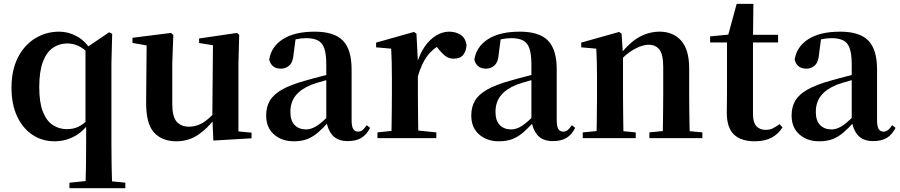

<svg xmlns="http://www.w3.org/2000/svg" viewBox="-20 -716 4664 995"><path d="M339.9 259.3V230.8L446.2 220.1H525.1L629.5 230.8V259.3ZM262.4 16.2Q198.6 16.2 148.4 -17.2Q98.2 -50.5 68.9 -112.7Q39.6 -174.8 39.6 -261.6Q39.6 -351.7 72.1 -416.5Q104.7 -481.3 161.1 -516.6Q217.5 -551.9 286.6 -551.9Q334.1 -551.9 377.5 -528.4Q420.9 -504.8 452 -455.5L457.8 -452.6L441.7 -436.8Q413.2 -465.9 385.6 -478.3Q358 -490.8 328 -490.8Q286.5 -490.8 253.7 -467.9Q220.9 -445.1 202.2 -395.5Q183.4 -345.8 183.4 -263.8Q183.4 -185.1 202.1 -137.4Q220.9 -89.6 253.4 -68.2Q285.9 -46.7 327.1 -46.7Q359.7 -46.7 385.9 -59Q412.2 -71.4 440 -100.1L453.6 -84H446.4Q410.1 -32.7 363.4 -8.3Q316.7 16.2 262.4 16.2ZM422.7 259.3Q424.7 201.1 425.6 142.3Q426.4 83.4 426.4 25V-68.1L423 -80.5V-463.1V-465.8L545.6 -548.8L561.4 -540.7L557.4 -388.8V25Q557.4 83.4 558.4 142.3Q559.4 201.1 561.4 259.3Z M893.7 16.2Q820.1 16.2 778.2 -29.3Q736.3 -74.7 737.3 -187.9L740 -497.7L770 -475.4L666.4 -493.5V-520.2L866 -545.4L878.2 -534.8L872.7 -388.7V-177.8Q872.7 -111 895.7 -85.3Q918.7 -59.5 959.8 -59.5Q1002.7 -59.5 1040.5 -85.8Q1078.3 -112.1 1107.6 -153.8L1141.2 -103H1094Q1056.4 -51 1006.8 -17.4Q957.2 16.2 893.7 16.2ZM1085.6 12.4 1080.4 -109.4V-111.9L1083.6 -481.6L1011.7 -493.2V-516.6L1208.9 -545.4L1219.6 -534.8L1215.6 -388.7V-35L1283.6 -28.5V0.7Z M1502.6 16.2Q1440.2 16.2 1399.8 -19.4Q1359.3 -54.9 1359.3 -117.6Q1359.3 -161.2 1378 -193.6Q1396.7 -226.1 1441.1 -251.5Q1485.6 -277 1561.4 -297.9Q1600.8 -309.4 1650.4 -322Q1700 -334.6 1740 -344.4V-318.9Q1700 -308.9 1660 -297.6Q1619.9 -286.4 1593.1 -276.7Q1539.3 -254.9 1512.1 -220.6Q1484.8 -186.4 1484.8 -135.9Q1484.8 -90.4 1507.1 -67.9Q1529.3 -45.3 1566 -45.3Q1582.3 -45.3 1600.7 -52.6Q1619.1 -59.9 1643.4 -79.7Q1667.8 -99.4 1701.3 -135.5L1716.8 -82.4H1681.7Q1652.6 -50.6 1627.2 -28.7Q1601.7 -6.8 1572.4 4.7Q1543 16.2 1502.6 16.2ZM1782.1 15.2Q1730.6 15.2 1703.9 -14.2Q1677.2 -43.6 1670.9 -94V-96.5V-381.4Q1670.9 -434.7 1660.8 -464.5Q1650.7 -494.3 1627.6 -506.3Q1604.5 -518.3 1566 -518.3Q1540.4 -518.3 1513.3 -512.2Q1486.2 -506.1 1449.8 -491.2L1512.1 -516.3L1501.9 -439.2Q1499.3 -395.9 1480.6 -378Q1461.8 -360.2 1436.3 -360.2Q1387.1 -360.2 1375.2 -406.5Q1384.9 -473.5 1445.4 -512.7Q1505.9 -551.9 1611.1 -551.9Q1711.4 -551.9 1756.7 -505.9Q1802.1 -459.8 1802.1 -356.2V-94.8Q1802.1 -60.3 1810.8 -47Q1819.6 -33.8 1835.7 -33.8Q1847.3 -33.8 1857.3 -40.9Q1867.3 -48.1 1880.7 -67.2L1897.9 -53.4Q1880 -17.5 1852.2 -1.1Q1824.4 15.2 1782.1 15.2Z M1936.2 0V-29.9L2044.3 -41.2H2130.8L2241.2 -29.9V0ZM2007.2 0Q2008.9 -25.5 2009.4 -67.4Q2009.9 -109.4 2010.4 -154.8Q2010.9 -200.3 2010.9 -234.8V-310.2Q2010.9 -360.7 2010 -394.1Q2009.2 -427.5 2007.2 -463.8L1929.1 -470.7V-495.2L2125.2 -550.4L2138.2 -541.7L2145.6 -398.7V-397.7V-234.8Q2145.6 -200.3 2146.1 -154.8Q2146.6 -109.4 2147.1 -67.4Q2147.6 -25.5 2148.6 0ZM2145.4 -320.2 2112.3 -380.9H2139.4Q2154 -435.6 2180.6 -473.9Q2207.3 -512.2 2240.4 -532.1Q2273.5 -551.9 2306.6 -551.9Q2340.2 -551.9 2365.4 -536.8Q2390.7 -521.7 2397.7 -484.5Q2396.9 -453.2 2381.2 -432.6Q2365.4 -411.9 2331.2 -411.9Q2306.5 -411.9 2288.2 -425.8Q2270 -439.6 2250.8 -464.4L2227.8 -490.9L2264.4 -485.1Q2221.5 -463.1 2193.2 -424.7Q2164.9 -386.2 2145.4 -320.2Z M2565.6 16.2Q2503.2 16.2 2462.8 -19.4Q2422.3 -54.9 2422.3 -117.6Q2422.3 -161.2 2441 -193.6Q2459.7 -226.1 2504.1 -251.5Q2548.6 -277 2624.4 -297.9Q2663.8 -309.4 2713.4 -322Q2763 -334.6 2803 -344.4V-318.9Q2763 -308.9 2723 -297.6Q2682.9 -286.4 2656.1 -276.7Q2602.3 -254.9 2575.1 -220.6Q2547.8 -186.4 2547.8 -135.9Q2547.8 -90.4 2570.1 -67.9Q2592.3 -45.3 2629 -45.3Q2645.3 -45.3 2663.7 -52.6Q2682.1 -59.9 2706.4 -79.7Q2730.8 -99.4 2764.3 -135.5L2779.8 -82.4H2744.7Q2715.6 -50.6 2690.2 -28.7Q2664.7 -6.8 2635.4 4.7Q2606 16.2 2565.6 16.2ZM2845.1 15.2Q2793.6 15.2 2766.9 -14.2Q2740.2 -43.6 2733.9 -94V-96.5V-381.4Q2733.9 -434.7 2723.8 -464.5Q2713.7 -494.3 2690.6 -506.3Q2667.5 -518.3 2629 -518.3Q2603.4 -518.3 2576.3 -512.2Q2549.2 -506.1 2512.8 -491.2L2575.1 -516.3L2564.9 -439.2Q2562.3 -395.9 2543.6 -378Q2524.8 -360.2 2499.3 -360.2Q2450.1 -360.2 2438.2 -406.5Q2447.9 -473.5 2508.4 -512.7Q2568.9 -551.9 2674.1 -551.9Q2774.4 -551.9 2819.7 -505.9Q2865.1 -459.8 2865.1 -356.2V-94.8Q2865.1 -60.3 2873.8 -47Q2882.6 -33.8 2898.7 -33.8Q2910.3 -33.8 2920.3 -40.9Q2930.3 -48.1 2943.7 -67.2L2960.9 -53.4Q2943 -17.5 2915.2 -1.1Q2887.4 15.2 2845.1 15.2Z M3000 0V-29.9L3105.6 -40.2H3168.7L3274.6 -29.9V0ZM3070.2 0Q3071.9 -25.5 3072.4 -67.4Q3072.9 -109.4 3073.4 -154.8Q3073.9 -200.3 3073.9 -234.8V-310.2Q3073.9 -360 3073 -393.7Q3072.2 -427.5 3070.2 -463.8L2992.1 -470.7V-495.2L3188.2 -550.4L3201.2 -541.7L3208.6 -428V-425.6V-234.8Q3208.6 -200.3 3209.1 -154.8Q3209.6 -109.4 3210.1 -67.4Q3210.6 -25.5 3211.6 0ZM3345.3 0V-29.9L3449.2 -40.2H3511.8L3619.9 -29.9V0ZM3414 0Q3415 -25.5 3415.5 -66.9Q3416 -108.4 3416.5 -153.8Q3417 -199.3 3417 -234.8V-369.8Q3417 -433.2 3397.6 -458.7Q3378.2 -484.2 3340.2 -484.2Q3309.6 -484.2 3265.8 -460.5Q3222.1 -436.8 3176.5 -383.3L3171.6 -425.7H3186.9Q3243.1 -497.3 3293.7 -524.6Q3344.3 -551.9 3398.5 -551.9Q3467.6 -551.9 3509.5 -505.8Q3551.5 -459.6 3551.5 -360.5V-234.8Q3551.5 -199.3 3552 -153.8Q3552.5 -108.4 3553.3 -66.9Q3554.2 -25.5 3555.2 0Z M3815.4 -496.1V-535.7H4012.2V-496.1ZM3891.1 16.2Q3819.7 16.2 3783.1 -19.3Q3746.5 -54.8 3746.5 -131.7Q3746.5 -159.8 3747 -182.4Q3747.5 -205 3747.5 -234.7V-496.1H3660V-527.5L3769.7 -538L3751.1 -525.2L3797.5 -695.8H3884.3L3882.2 -519.3V-508.7V-123.8Q3882.2 -81.6 3899.7 -62.3Q3917.2 -43 3948.3 -43Q3968.4 -43 3984 -50.4Q3999.7 -57.9 4019.7 -72.5L4035.2 -56Q4013.7 -21.1 3978.3 -2.5Q3942.9 16.2 3891.1 16.2Z M4225.6 16.2Q4163.2 16.2 4122.8 -19.4Q4082.3 -54.9 4082.3 -117.6Q4082.3 -161.2 4101 -193.6Q4119.7 -226.1 4164.1 -251.5Q4208.6 -277 4284.4 -297.9Q4323.8 -309.4 4373.4 -322Q4423 -334.6 4463 -344.4V-318.9Q4423 -308.9 4383 -297.6Q4342.9 -286.4 4316.1 -276.7Q4262.3 -254.9 4235.1 -220.6Q4207.8 -186.4 4207.8 -135.9Q4207.8 -90.4 4230.1 -67.9Q4252.3 -45.3 4289 -45.3Q4305.3 -45.3 4323.7 -52.6Q4342.1 -59.9 4366.4 -79.7Q4390.8 -99.4 4424.3 -135.5L4439.8 -82.4H4404.7Q4375.6 -50.6 4350.2 -28.7Q4324.7 -6.8 4295.4 4.7Q4266 16.2 4225.6 16.2ZM4505.1 15.2Q4453.6 15.2 4426.9 -14.2Q4400.2 -43.6 4393.9 -94V-96.5V-381.4Q4393.9 -434.7 4383.8 -464.5Q4373.7 -494.3 4350.6 -506.3Q4327.5 -518.3 4289 -518.3Q4263.4 -518.3 4236.3 -512.2Q4209.2 -506.1 4172.8 -491.2L4235.1 -516.3L4224.9 -439.2Q4222.3 -395.9 4203.6 -378Q4184.8 -360.2 4159.3 -360.2Q4110.1 -360.2 4098.2 -406.5Q4107.9 -473.5 4168.4 -512.7Q4228.9 -551.9 4334.1 -551.9Q4434.4 -551.9 4479.7 -505.9Q4525.1 -459.8 4525.1 -356.2V-94.8Q4525.1 -60.3 4533.8 -47Q4542.6 -33.8 4558.7 -33.8Q4570.3 -33.8 4580.3 -40.9Q4590.3 -48.1 4603.7 -67.2L4620.9 -53.4Q4603 -17.5 4575.2 -1.1Q4547.4 15.2 4505.1 15.2Z"/></svg>

Font: Noto Serif KR ExtraLight
Style: Regular
Weight: 200
Designer: Ryoko NISHIZUKA 西塚涼子 (kana & ideographs); Frank Grießhammer (Latin, Greek & Cyrillic); Wenlong ZHANG 张文龙 (bopomofo); San
Foundry: Adobe
Version: Version 2.002-H1;hotconv 1.1.0;makeotfexe 2.6.0